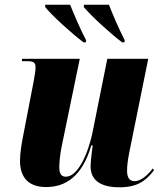

<svg xmlns="http://www.w3.org/2000/svg" viewBox="-20 -786 692 816"><path d="M335 -606H345L346 -615C322 -660 294 -726 278 -766H172V-756C202 -719 283 -645 335 -606ZM499 -606H509L510 -615C487 -660 458 -726 443 -766H337L336 -756C367 -719 447 -645 499 -606ZM488 10C569 10 603 -22 635 -63L629 -70C608 -41 578 -16 552 -16C531 -16 520 -30 520 -61C520 -80 523 -105 529 -136L610 -536H436L376 -237C355 -127 309 -35 260 -35C242 -35 232 -46 232 -75C232 -94 235 -131 243 -168L319 -536H74L73 -526H95C128 -526 131 -517 131 -498C131 -487 129 -473 123 -440L79 -212C72 -178 65 -134 65 -103C65 -43 91 9 176 9C259 9 330 -37 368 -168H374C372 -158 365 -98 365 -79C365 -34 390 10 488 10Z"/></svg>

Font: Noto Serif Display Condensed Black
Style: Italic
Weight: 900
Width: 3
Italic angle: -12°
Designer: Monotype Design Team
Foundry: Monotype Imaging Inc.
Version: Version 2.009